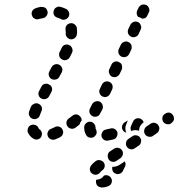

<svg xmlns="http://www.w3.org/2000/svg" viewBox="-20 -597 785 844"><path d="M437 175Q437 175 437 175Q447 171 456 175Q466 179 470 189Q472 193 472 198Q472 203 470 208Q468 212 465 216Q461 219 457 221Q443 227 429 227Q427 227 424 227Q419 226 415 224Q410 222 407 218Q404 214 403 209Q401 205 402 200Q402 198 402 197Q402 195 403 193Q405 193 406 193Q416 192 425 187Q432 182 437 175ZM436 117Q433 113 429 111Q424 108 419 107Q415 106 410 107Q405 108 401 111Q388 120 380 131Q377 135 376 140Q374 145 375 150Q376 154 378 159Q381 163 385 166Q393 172 403 171Q414 169 420 161Q423 157 429 152Q438 146 440 136Q442 126 436 117ZM530 135 529 136Q524 146 520 155Q517 160 513 163Q509 166 505 167Q500 169 495 168Q490 168 486 165Q481 163 478 159Q475 155 474 150Q473 147 473 143Q473 140 474 136Q481 137 488 135Q497 133 505 128L522 117Q525 114 528 112Q529 113 529 114Q530 115 530 116Q532 120 532 125Q532 130 530 135ZM520 82Q521 77 520 72Q519 67 516 63Q510 55 500 53Q490 51 481 57L464 68Q460 71 457 75Q454 79 454 84Q453 89 454 94Q455 99 457 103Q463 112 473 114Q484 116 492 110L510 98Q514 95 516 91Q519 87 520 82ZM600 27Q601 22 600 17Q599 13 596 8Q591 0 580 -2Q570 -4 562 2L544 14Q540 17 537 21Q535 25 534 30Q533 35 534 40Q535 44 538 49Q544 57 554 59Q564 61 572 55L590 43Q594 40 597 36Q599 32 600 27ZM493 4Q496 0 496 -5Q497 -10 496 -15Q493 -25 484 -30Q475 -35 465 -32Q456 -30 447 -28Q442 -27 438 -25Q433 -22 431 -18Q428 -14 427 -9Q425 -4 426 1Q428 11 436 17Q445 23 455 21Q466 19 478 16Q483 15 487 12Q491 9 493 4ZM256 -8Q258 -12 258 -17Q257 -22 255 -27Q251 -36 241 -40Q231 -43 222 -39Q213 -34 205 -31Q195 -28 191 -18Q186 -9 190 1Q193 10 203 15Q212 19 222 16Q232 12 243 7Q248 4 251 1Q255 -3 256 -8ZM161 5Q163 1 164 -4Q165 -9 164 -13Q163 -18 160 -22Q158 -27 153 -29Q150 -31 149 -35Q147 -39 143 -43Q139 -46 135 -48Q130 -49 125 -49Q120 -49 116 -47Q106 -43 103 -33Q99 -23 103 -14Q111 3 126 12Q135 18 145 16Q155 14 161 5ZM359 -3Q350 -17 350 -37Q350 -47 357 -54Q365 -62 375 -62Q380 -62 385 -60Q389 -58 393 -54Q396 -51 398 -46Q400 -41 400 -37Q400 -34 400 -32Q401 -31 401 -30Q403 -27 404 -23Q405 -19 405 -15Q405 -14 405 -13Q404 -11 404 -9Q403 -5 400 -2Q397 2 393 5Q385 10 375 8Q364 6 359 -3ZM676 -46Q674 -51 669 -53Q665 -56 660 -57Q655 -58 651 -57Q646 -56 642 -53L624 -41Q616 -35 614 -25Q612 -15 618 -6Q621 -2 625 1Q629 3 634 4Q639 5 644 4Q649 3 653 0L670 -12Q678 -18 680 -28Q682 -38 676 -46ZM520 -25Q514 -34 517 -44Q520 -54 529 -60Q536 -63 542 -68L536 -53Q532 -44 531 -35Q531 -26 534 -16Q535 -15 535 -13Q535 -14 535 -14Q535 -14 535 -14Q530 -15 526 -18Q522 -21 520 -25ZM557 -21Q556 -22 556 -23Q556 -23 555 -24Q554 -29 554 -34Q554 -39 556 -43L565 -63Q569 -72 579 -76Q588 -79 598 -75Q602 -73 606 -69Q609 -66 611 -61Q611 -61 611 -60Q611 -60 611 -59Q604 -54 599 -47Q593 -39 592 -29Q591 -26 591 -22Q588 -23 585 -24Q575 -26 565 -24Q561 -23 557 -21ZM277 -41Q271 -49 272 -60Q274 -70 282 -76Q290 -82 298 -88Q306 -95 317 -94Q327 -92 333 -84Q336 -81 338 -76Q339 -72 339 -68Q334 -62 331 -54Q330 -52 329 -49Q320 -42 312 -36Q304 -30 294 -31Q283 -33 277 -41ZM745 -73Q745 -78 744 -82Q743 -87 740 -91Q734 -100 724 -102Q714 -103 706 -97L704 -96Q700 -93 697 -89Q694 -85 694 -80Q693 -75 694 -70Q695 -65 698 -61Q704 -53 714 -51Q724 -49 733 -55L734 -57Q738 -59 741 -64Q744 -68 745 -73ZM123 -75Q133 -71 143 -76Q152 -80 155 -90Q158 -99 162 -108Q167 -118 163 -127Q159 -137 149 -141Q145 -143 140 -143Q135 -143 130 -141Q126 -139 122 -136Q118 -132 116 -128Q112 -117 108 -107Q105 -97 109 -88Q114 -78 123 -75ZM387 -86Q391 -84 396 -84Q401 -83 406 -85Q411 -87 415 -90Q418 -93 420 -98Q424 -106 430 -116Q434 -125 431 -135Q428 -145 419 -150Q410 -154 400 -151Q390 -148 385 -139Q380 -128 375 -119Q371 -110 374 -100Q378 -91 387 -86ZM162 -164Q171 -159 181 -162Q191 -165 196 -174L206 -193Q211 -202 208 -212Q205 -221 195 -226Q186 -231 176 -228Q166 -225 162 -216L152 -197Q147 -188 150 -178Q153 -168 162 -164ZM431 -173Q440 -168 450 -172Q459 -175 464 -185L473 -204Q477 -213 474 -223Q471 -232 461 -237Q452 -241 442 -238Q432 -234 428 -225L419 -206Q414 -197 418 -187Q421 -177 431 -173ZM208 -249Q217 -245 227 -248Q237 -251 241 -260L251 -278Q254 -283 254 -288Q255 -293 253 -297Q252 -302 248 -306Q245 -310 241 -312Q232 -317 222 -314Q212 -311 207 -302L197 -283Q192 -274 195 -264Q198 -254 208 -249ZM472 -260Q482 -256 491 -259Q501 -263 506 -272L515 -291Q517 -296 517 -301Q517 -306 516 -310Q514 -315 511 -319Q507 -322 503 -324Q494 -329 484 -326Q474 -322 470 -313L461 -294Q456 -284 460 -275Q463 -265 472 -260ZM254 -335Q263 -330 273 -334Q282 -337 287 -346Q292 -356 297 -366Q301 -376 297 -385Q293 -395 284 -399Q274 -403 265 -400Q255 -396 251 -386Q247 -378 242 -368Q238 -359 241 -349Q244 -340 254 -335ZM501 -362Q503 -358 506 -354Q510 -350 514 -348Q524 -344 533 -347Q543 -350 548 -360L557 -379Q559 -383 559 -388Q559 -393 558 -398Q556 -403 553 -406Q549 -410 545 -412Q535 -417 526 -413Q516 -410 511 -400L502 -381Q500 -377 500 -372Q500 -367 501 -362ZM275 -433Q282 -425 292 -424Q303 -424 310 -431Q318 -438 318 -448Q319 -452 319 -456Q319 -464 318 -472Q317 -483 309 -489Q301 -496 291 -495Q281 -494 274 -487Q267 -479 268 -468Q269 -462 269 -456Q269 -453 269 -451Q268 -440 275 -433ZM556 -436Q565 -431 575 -435Q585 -438 589 -447L598 -466Q603 -476 599 -485Q596 -495 587 -500Q577 -504 568 -501Q558 -497 553 -488L544 -469Q540 -460 543 -450Q547 -440 556 -436ZM266 -511Q270 -512 274 -515Q278 -518 281 -522Q286 -531 284 -541Q281 -551 272 -557Q260 -563 246 -567Q241 -568 236 -568Q232 -567 227 -564Q223 -562 220 -558Q217 -554 216 -549Q213 -539 218 -530Q224 -521 234 -519Q241 -517 247 -514Q251 -511 256 -510Q261 -510 266 -511ZM185 -528Q191 -536 189 -547Q188 -551 185 -556Q183 -560 179 -563Q175 -565 170 -566Q165 -567 160 -567Q143 -564 135 -560Q125 -556 121 -547Q117 -537 121 -528Q123 -523 126 -519Q130 -516 134 -514Q139 -512 144 -512Q149 -512 153 -514Q155 -514 158 -515Q163 -516 169 -517Q179 -519 185 -528ZM583 -551 586 -556Q586 -556 586 -556Q586 -556 586 -557L589 -563Q594 -572 603 -576Q613 -579 623 -575Q632 -570 635 -561Q639 -551 634 -542L628 -529Q625 -522 619 -518Q612 -515 605 -515Q601 -518 596 -520Q592 -522 587 -523Q582 -529 581 -536Q580 -544 583 -551Z"/></svg>

Font: FRB American Cursive Guidelines Dashed Black
Style: Bold Italic
Weight: 900
Italic angle: -25°
Version: Version 2.0;Modular Font Editor K font №1